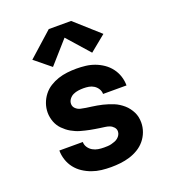

<svg xmlns="http://www.w3.org/2000/svg" viewBox="-140 -872 880 985"><g transform="rotate(-20 300.0 -379.5)"><path d="M298 8Q272 8 246 5Q220 2 195 -7Q170 -16 148 -30.5Q126 -45 110 -65.5Q94 -86 85.5 -111.5Q77 -137 77 -163H205Q205 -147 214 -133.5Q223 -120 237 -112Q251 -104 266.5 -101.5Q282 -99 298 -99Q308 -99 318.5 -99.5Q329 -100 338.5 -102.5Q348 -105 357.5 -108.5Q367 -112 375 -118.5Q383 -125 388 -134Q393 -143 393 -153Q393 -166 384 -176Q375 -186 363 -190.5Q351 -195 338 -196.5Q325 -198 312.5 -200Q300 -202 287 -204Q274 -206 261.5 -208.5Q249 -211 236.5 -214Q224 -217 211.5 -220.5Q199 -224 187.5 -229Q176 -234 164.5 -240.5Q153 -247 143 -255Q133 -263 124 -272Q115 -281 108 -292Q101 -303 96.5 -315Q92 -327 89.5 -340Q87 -353 87 -365Q87 -391 95.5 -415Q104 -439 119.5 -459Q135 -479 156.5 -492.5Q178 -506 202 -514Q226 -522 251.5 -525Q277 -528 302 -528Q327 -528 352.5 -525Q378 -522 402 -513Q426 -504 447 -489.5Q468 -475 483.5 -454.5Q499 -434 507 -409.5Q515 -385 515 -359H387Q387 -374 379 -387Q371 -400 358.5 -408Q346 -416 331.5 -418.5Q317 -421 302 -421Q288 -421 273.5 -419Q259 -417 246 -411Q233 -405 224 -393Q215 -381 215 -367Q215 -352 226 -341.5Q237 -331 251.5 -327.5Q266 -324 280.5 -322Q295 -320 309.5 -318Q324 -316 338.5 -313.5Q353 -311 367.5 -307.5Q382 -304 396 -299.5Q410 -295 423.5 -289.5Q437 -284 449.5 -276Q462 -268 473 -258.5Q484 -249 493 -237Q502 -225 508.5 -212Q515 -199 518 -184.5Q521 -170 521 -155Q521 -129 512 -104.5Q503 -80 486.5 -60Q470 -40 447.5 -26.5Q425 -13 400.5 -5.5Q376 2 350 5Q324 8 298 8ZM407 -577 300 -698 193 -577 106 -648 239 -767H361L494 -648Z"/></g></svg>

Font: Iosevka Custom XBdEx
Style: Regular
Weight: 800
Width: 7
Monospace: yes
Designer: Belleve Invis
Foundry: Belleve Invis
Version: Version 11.2.4; ttfautohint (v1.8.4)